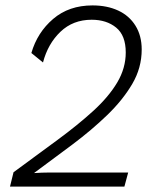

<svg xmlns="http://www.w3.org/2000/svg" viewBox="-20 -690 578 710"><path d="M17 0 30 -53Q117 -117 192.5 -172.5Q268 -228 325 -280Q382 -332 413.5 -385Q445 -438 445 -496Q445 -559 409.5 -588Q374 -617 319 -617Q250 -617 203.5 -572.5Q157 -528 139 -459L96 -494Q118 -570 176.5 -620Q235 -670 322 -670Q376 -670 417 -651Q458 -632 481 -595Q504 -558 504 -507Q504 -439 469 -379.5Q434 -320 376.5 -264.5Q319 -209 249 -156.5Q179 -104 107 -51V-50Q117 -51 134.5 -51.5Q152 -52 160 -52H454L440 0Z"/></svg>

Font: Kantumruy Pro Light
Style: Italic
Weight: 300
Italic angle: -13°
Version: Version 1.002